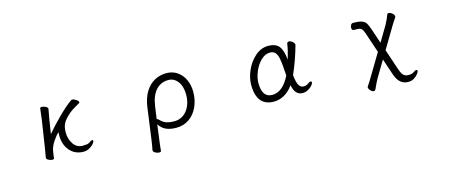

<svg xmlns="http://www.w3.org/2000/svg" viewBox="-45 -1021 4090 1747"><g transform="rotate(-15 2000.0 -148.0)"><path d="M297 -115 336 -369Q342 -409 349 -475Q350 -483 364 -483Q381 -483 400.5 -473.5Q420 -464 420 -452V-449Q413 -414 404 -360L382 -222Q438 -289 513 -363Q588 -437 639 -472Q644 -475 651 -475Q667 -475 687 -461Q707 -447 707 -436Q707 -431 702 -428L671 -410Q632 -388 608 -369Q558 -327 537 -292Q516 -257 516 -202Q516 -139 548 -92Q580 -45 635 -45Q658 -45 673.5 -47Q689 -49 700 -57Q705 -61 714.5 -66.5Q724 -72 730 -72Q739 -72 739 -63Q739 -52 723.5 -34.5Q708 -17 683 -3.5Q658 10 630 10Q550 10 501 -46Q452 -102 452 -192Q452 -211 453 -221Q425 -195 398 -154Q371 -113 363 -75Q358 -52 352 -1Q351 7 337 7Q320 7 301 -2.5Q282 -12 282 -25V-27Z M1252 71 1293 -229Q1305 -317 1341.5 -375Q1378 -433 1429.5 -459.5Q1481 -486 1539 -486Q1597 -486 1641 -456Q1685 -426 1709 -374.5Q1733 -323 1733 -260Q1733 -182 1704 -118.5Q1675 -55 1622.5 -18.5Q1570 18 1502 18Q1441 18 1402 -1Q1363 -20 1340 -58L1322 79Q1319 99 1315.5 128.5Q1312 158 1310 184Q1309 195 1292 195Q1274 195 1255.5 184.5Q1237 174 1237 161V158Q1245 121 1252 71ZM1369 -91Q1395 -64 1424.5 -54Q1454 -44 1501 -44Q1547 -44 1584 -70Q1621 -96 1642.5 -143Q1664 -190 1664 -250Q1664 -329 1629 -375Q1594 -421 1541 -421Q1470 -421 1423.5 -370Q1377 -319 1363 -218L1347 -104Q1357 -104 1369 -91Z M2421 18Q2258 18 2258 -184Q2258 -247 2289 -318Q2320 -389 2375.5 -437.5Q2431 -486 2499 -486Q2567 -486 2598.5 -448.5Q2630 -411 2639 -319Q2662 -392 2672 -458Q2675 -476 2691 -476Q2707 -476 2724.5 -461.5Q2742 -447 2742 -432L2741 -428Q2725 -368 2700 -297.5Q2675 -227 2649 -170Q2657 -98 2672 -74Q2687 -50 2708 -47L2717 -46Q2743 -46 2759 -59Q2777 -73 2788 -73Q2798 -73 2798 -62Q2798 -51 2783 -33.5Q2768 -16 2744 -3Q2720 10 2694 10Q2659 10 2637 -11.5Q2615 -33 2603 -87Q2566 -35 2519 -8.5Q2472 18 2421 18ZM2421 -45Q2521 -45 2589 -183Q2587 -201 2585 -237Q2581 -306 2573 -345.5Q2565 -385 2547.5 -404Q2530 -423 2499 -423Q2453 -423 2413.5 -385Q2374 -347 2350 -290Q2326 -233 2326 -182Q2326 -45 2421 -45Z M3528 59 3476 -96 3384 58Q3369 84 3340 148Q3334 161 3322 161Q3308 161 3292.5 144.5Q3277 128 3277 114Q3277 108 3280 105Q3306 67 3332 22L3450 -175L3385 -368Q3375 -396 3365.5 -407.5Q3356 -419 3341.5 -421.5Q3327 -424 3290 -424Q3280 -424 3275.5 -431Q3271 -438 3271 -449Q3271 -464 3278.5 -476Q3286 -488 3298 -488Q3355 -488 3382.5 -477.5Q3410 -467 3421 -448.5Q3432 -430 3448 -386L3494 -249L3580 -393Q3603 -435 3621 -483Q3624 -491 3634 -491Q3650 -491 3668 -476Q3686 -461 3686 -446Q3686 -442 3683 -437Q3656 -398 3638 -367L3521 -171L3588 29Q3602 68 3618 84Q3634 100 3661 101Q3679 101 3692 98.5Q3705 96 3714 89Q3717 88 3719 86Q3721 84 3724 83Q3736 75 3744 75Q3754 75 3754 85Q3754 94 3740.5 112.5Q3727 131 3703 146Q3679 161 3649 161H3646Q3606 161 3576.5 137Q3547 113 3528 59Z"/></g></svg>

Font: Iansui 0.93
Style: Regular
Weight: 400
Designer: But Ko / Fontworks Inc.
Foundry: zi-hi.com / Fontworks Inc.
Version: Version 0.931